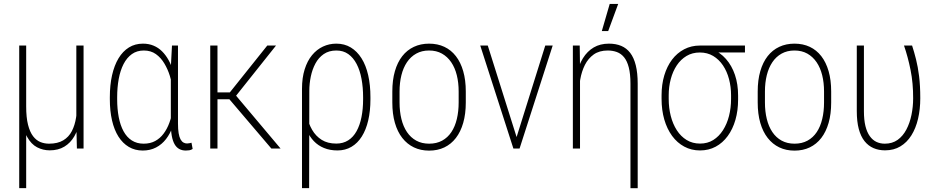

<svg xmlns="http://www.w3.org/2000/svg" viewBox="-20 -762 4806 985"><path d="M371.6 -528.3H408.7V0H374.5L371.6 -122.1ZM376.5 -245.6 399.9 -246.6Q399.9 -190.9 390.6 -144.3Q381.3 -97.7 361.6 -63.2Q341.8 -28.8 310.3 -9.8Q278.8 9.3 234.9 9.3Q200.7 9.3 170.4 -6.3Q140.1 -22 118.9 -60.1Q97.7 -98.1 90.3 -164.6L89.8 -216.3H114.3Q114.3 -159.2 123.8 -121.8Q133.3 -84.5 149.7 -63.2Q166 -42 187 -33.4Q208 -24.9 231.4 -24.9Q275.9 -24.9 304.4 -42Q333 -59.1 348.6 -89.4Q364.3 -119.6 370.4 -159.7Q376.5 -199.7 376.5 -245.6ZM78.6 -528.3H114.3V203.1H78.6Z M543.5 -252.9V-263.2Q543.5 -325.7 554.9 -376.2Q566.4 -426.8 588.1 -462.9Q609.9 -499 641.4 -518.6Q672.9 -538.1 713.4 -538.1Q743.2 -538.1 767.8 -527.8Q792.5 -517.6 811.5 -498.5Q830.6 -479.5 845 -453.4Q859.4 -427.2 869.1 -394.8Q878.9 -362.3 884.3 -325.7V-189.9Q879.4 -148.9 866.2 -112.5Q853 -76.2 831.8 -48.6Q810.5 -21 780.5 -5.4Q750.5 10.3 712.4 10.3Q672.4 10.3 640.9 -8.3Q609.4 -26.9 587.6 -61.3Q565.9 -95.7 554.7 -144.3Q543.5 -192.9 543.5 -252.9ZM581.1 -263.2V-252.9Q581.1 -203.1 589.1 -161.1Q597.2 -119.1 613.8 -88.6Q630.4 -58.1 656.2 -41.5Q682.1 -24.9 716.8 -24.9Q751 -24.9 776.1 -38.6Q801.3 -52.2 819.3 -76.4Q837.4 -100.6 848.9 -132.1Q860.4 -163.6 866.2 -199.7V-309.6Q861.8 -339.4 851.3 -373Q840.8 -406.7 823.2 -436.3Q805.7 -465.8 779.8 -484.4Q753.9 -502.9 717.8 -502.9Q682.6 -502.9 656.7 -484.6Q630.9 -466.3 614 -433.6Q597.2 -400.9 589.1 -357.2Q581.1 -313.5 581.1 -263.2ZM862.3 -528.3H893.1V-128.4Q893.1 -98.1 896.5 -78.4Q899.9 -58.6 906.2 -47.1Q912.6 -35.6 921.1 -30.8Q929.7 -25.9 939.5 -25.9Q945.8 -25.9 951.7 -27.3Q957.5 -28.8 962.4 -29.8L968.3 2Q960 7.8 951.2 9Q942.4 10.3 933.1 10.3Q914.1 10.3 899.7 2.4Q885.3 -5.4 875.7 -22Q866.2 -38.6 861.3 -64.9Q856.4 -91.3 856.4 -128.4V-416Z M1095.7 -528.3V0H1058.6V-528.3ZM1396 -528.3 1176.8 -252.9H1081.5L1079.1 -288.1H1159.2L1351.1 -528.3ZM1372.1 0 1153.8 -256.3 1176.8 -288.1 1419.4 0Z M1529.3 203.1V-306.2Q1529.3 -362.8 1543 -406.2Q1556.6 -449.7 1580.8 -479Q1605 -508.3 1637 -523.2Q1668.9 -538.1 1705.6 -538.1Q1747.1 -538.1 1779.5 -518.6Q1812 -499 1834.7 -462.9Q1857.4 -426.8 1868.9 -376.2Q1880.4 -325.7 1880.4 -263.2V-252.9Q1880.4 -192.9 1869.1 -144.5Q1857.9 -96.2 1836.2 -61.8Q1814.5 -27.3 1783 -8.8Q1751.5 9.8 1711.4 9.8Q1672.9 9.8 1642.3 -2.7Q1611.8 -15.1 1589.8 -38.3Q1567.9 -61.5 1554.4 -93.3Q1541 -125 1536.6 -163.6Q1536.6 -164.1 1541.3 -164.8Q1545.9 -165.5 1550.3 -166.5Q1554.7 -167.5 1554.7 -167.5Q1562.5 -128.4 1581.3 -95.9Q1600.1 -63.5 1630.6 -44.4Q1661.1 -25.4 1705.1 -25.4Q1740.2 -25.4 1766.4 -42Q1792.5 -58.6 1809.3 -89.1Q1826.2 -119.6 1834.5 -161.4Q1842.8 -203.1 1842.8 -252.9V-263.2Q1842.8 -313.5 1834.7 -357.2Q1826.7 -400.9 1809.6 -433.6Q1792.5 -466.3 1766.8 -484.6Q1741.2 -502.9 1705.6 -502.9Q1667.5 -502.9 1640.9 -484.6Q1614.3 -466.3 1598.1 -436Q1582 -405.8 1574.5 -369.4Q1566.9 -333 1566.9 -296.4L1565.9 203.1Z M1992.7 -236.3V-292.5Q1992.7 -351.1 2005.9 -396.7Q2019 -442.4 2043.7 -473.9Q2068.4 -505.4 2103.3 -521.7Q2138.2 -538.1 2181.2 -538.1Q2225.1 -538.1 2259.8 -521.7Q2294.4 -505.4 2318.8 -473.9Q2343.3 -442.4 2356.4 -396.7Q2369.6 -351.1 2369.6 -292.5V-236.3Q2369.6 -177.7 2356.4 -131.8Q2343.3 -85.9 2318.8 -54.2Q2294.4 -22.5 2259.8 -5.9Q2225.1 10.7 2181.6 10.7Q2138.2 10.7 2103.5 -5.9Q2068.8 -22.5 2043.9 -54.2Q2019 -85.9 2005.9 -131.8Q1992.7 -177.7 1992.7 -236.3ZM2029.8 -292.5V-236.3Q2029.8 -190.4 2039.3 -151.6Q2048.8 -112.8 2067.9 -84.5Q2086.9 -56.2 2115.5 -40.5Q2144 -24.9 2181.6 -24.9Q2219.7 -24.9 2248.3 -40.5Q2276.9 -56.2 2295.7 -84.5Q2314.5 -112.8 2323.7 -151.6Q2333 -190.4 2333 -236.3V-292.5Q2333 -337.9 2323.5 -376.2Q2314 -414.6 2294.7 -442.9Q2275.4 -471.2 2247.1 -487.1Q2218.8 -502.9 2181.2 -502.9Q2144 -502.9 2115.5 -487.1Q2086.9 -471.2 2067.9 -442.9Q2048.8 -414.6 2039.3 -376.2Q2029.8 -337.9 2029.8 -292.5Z M2624.5 -40.5 2777.3 -528.3H2815.4L2645.5 0H2616.2ZM2482.4 -528.3 2636.2 -40 2643.1 0H2613.8L2443.8 -528.3Z M2955.6 -415.5V0H2918.9V-528.3H2954.1ZM2949.7 -272H2926.8Q2926.8 -330.1 2937.7 -378.9Q2948.7 -427.7 2970.7 -463.4Q2992.7 -499 3025.9 -518.6Q3059.1 -538.1 3104 -538.1Q3139.6 -538.1 3167 -526.6Q3194.3 -515.1 3213.1 -490.7Q3231.9 -466.3 3241.7 -427Q3251.5 -387.7 3251.5 -332.5V203.6H3214.4V-332.5Q3214.4 -382.8 3205.8 -416Q3197.3 -449.2 3181.6 -468.3Q3166 -487.3 3144.5 -495.1Q3123 -502.9 3097.7 -502.9Q3054.7 -502.9 3026.1 -482.7Q2997.6 -462.4 2980.7 -429Q2963.9 -395.5 2956.8 -354.5Q2949.7 -313.5 2949.7 -272ZM3067.4 -602.5 3107.9 -741.7H3151.4L3100.1 -602.5Z M3374 -254.9V-273.4Q3374 -328.6 3387.9 -375.2Q3401.9 -421.9 3427.7 -456.1Q3453.6 -490.2 3490 -509.3Q3526.4 -528.3 3570.3 -528.3Q3581.5 -528.3 3591.1 -525.6Q3600.6 -522.9 3610.6 -518.6Q3620.6 -514.2 3632.3 -509.8Q3674.3 -493.7 3704.3 -459.5Q3734.4 -425.3 3750.5 -377.7Q3766.6 -330.1 3766.6 -271.5V-251.5Q3766.6 -194.8 3752.9 -147.2Q3739.3 -99.6 3713.4 -64.2Q3687.5 -28.8 3651.6 -9.5Q3615.7 9.8 3571.3 9.8Q3526.9 9.8 3490.5 -9.8Q3454.1 -29.3 3428 -64.9Q3401.9 -100.6 3387.9 -148.9Q3374 -197.3 3374 -254.9ZM3410.6 -273.4V-254.9Q3410.6 -208.5 3421.1 -167.2Q3431.6 -126 3452.1 -94Q3472.7 -62 3502.7 -43.7Q3532.7 -25.4 3571.3 -25.4Q3609.9 -25.4 3639.2 -43.7Q3668.5 -62 3689 -94Q3709.5 -126 3720 -167.2Q3730.5 -208.5 3730.5 -254.9V-273.4Q3730.5 -316.4 3720 -356.2Q3709.5 -396 3689 -426.5Q3668.5 -457 3638.7 -474.9Q3608.9 -492.7 3570.3 -492.7Q3531.7 -492.7 3502 -474.9Q3472.2 -457 3451.9 -426.5Q3431.6 -396 3421.1 -356.2Q3410.6 -316.4 3410.6 -273.4ZM3801.8 -528.3V-492.7H3569.8V-528.3Z M3867.2 -236.3V-292.5Q3867.2 -351.1 3880.4 -396.7Q3893.6 -442.4 3918.2 -473.9Q3942.9 -505.4 3977.8 -521.7Q4012.7 -538.1 4055.7 -538.1Q4099.6 -538.1 4134.3 -521.7Q4168.9 -505.4 4193.4 -473.9Q4217.8 -442.4 4231 -396.7Q4244.1 -351.1 4244.1 -292.5V-236.3Q4244.1 -177.7 4231 -131.8Q4217.8 -85.9 4193.4 -54.2Q4168.9 -22.5 4134.3 -5.9Q4099.6 10.7 4056.2 10.7Q4012.7 10.7 3978 -5.9Q3943.4 -22.5 3918.5 -54.2Q3893.6 -85.9 3880.4 -131.8Q3867.2 -177.7 3867.2 -236.3ZM3904.3 -292.5V-236.3Q3904.3 -190.4 3913.8 -151.6Q3923.3 -112.8 3942.4 -84.5Q3961.4 -56.2 3990 -40.5Q4018.6 -24.9 4056.2 -24.9Q4094.2 -24.9 4122.8 -40.5Q4151.4 -56.2 4170.2 -84.5Q4189 -112.8 4198.2 -151.6Q4207.5 -190.4 4207.5 -236.3V-292.5Q4207.5 -337.9 4198 -376.2Q4188.5 -414.6 4169.2 -442.9Q4149.9 -471.2 4121.6 -487.1Q4093.3 -502.9 4055.7 -502.9Q4018.6 -502.9 3990 -487.1Q3961.4 -471.2 3942.4 -442.9Q3923.3 -414.6 3913.8 -376.2Q3904.3 -337.9 3904.3 -292.5Z M4375.5 -528.3H4412.1V-191.4Q4412.1 -146.5 4419.9 -115Q4427.7 -83.5 4442.4 -63.2Q4457 -43 4476.6 -33.9Q4496.1 -24.9 4519 -24.9Q4557.6 -24.9 4585 -44.4Q4612.3 -64 4629.9 -97.4Q4647.5 -130.9 4656 -172.4Q4664.6 -213.9 4664.6 -257.8Q4665 -335 4651.4 -402.8Q4637.7 -470.7 4617.7 -528.3H4659.2Q4669.9 -495.6 4679.4 -457.8Q4689 -419.9 4695.1 -371.3Q4701.2 -322.8 4701.2 -258.3Q4701.2 -201.2 4689.7 -152.3Q4678.2 -103.5 4655.5 -67.4Q4632.8 -31.2 4599.1 -11Q4565.4 9.3 4520.5 9.3Q4487.8 9.3 4461.2 -2.2Q4434.6 -13.7 4415.3 -37.8Q4396 -62 4385.7 -100.3Q4375.5 -138.7 4375.5 -192.4Z"/></svg>

Font: Roboto Condensed ExtraLight
Style: Regular
Weight: 250
Designer: Christian Robertson
Foundry: Google
Version: Version 3.008; 2023